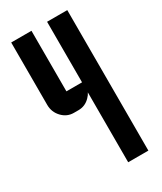

<svg xmlns="http://www.w3.org/2000/svg" viewBox="-193 -765 762 905"><g transform="rotate(-30 187.5 -312.5)"><path d="M225.1 -694.8H335V69.8H225.1V-310.5Q219.2 -298.3 208.5 -287.6Q182.1 -259.8 145 -259.8H120.1Q83 -259.8 56.6 -287.6Q29.8 -315.9 29.8 -355V-694.8H140.1V-365.2H225.1Z"/></g></svg>

Font: Horta
Style: Regular
Weight: 600
Width: 3
Version: Version 0.11